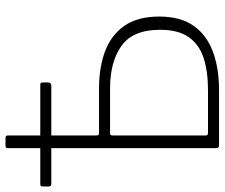

<svg xmlns="http://www.w3.org/2000/svg" viewBox="-79 -735 814 696"><g transform="rotate(-90 328.0 -387.0)"><path d="M148 0Q139 0 139 -10V-766Q139 -770 141 -772Q143 -774 147 -774H177Q185 -774 185 -765V-444Q185 -435 193 -435H356Q432 -435 490.5 -413Q549 -391 582.5 -343Q616 -295 616 -217Q616 -139 582 -91.5Q548 -44 488 -22Q428 0 350 0ZM194 -40H349Q417 -40 466 -56Q515 -72 541.5 -110Q568 -148 568 -214Q568 -312 510 -353.5Q452 -395 356 -395H192Q185 -395 185 -385V-48Q185 -40 194 -40ZM10 -608Q4 -608 2 -610.5Q0 -613 0 -618V-639Q0 -648 7 -648H370Q377 -648 377 -640V-619Q377 -608 364 -608Z"/></g></svg>

Font: Libre Franklin Thin
Style: Regular
Weight: 100
Designer: Pablo Impallari, Rodrigo Fuenzalida, Nhung Nguyen
Foundry: Impallari Type
Version: Version 3.000